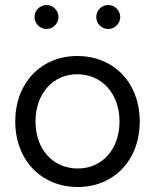

<svg xmlns="http://www.w3.org/2000/svg" viewBox="-20 -736 620 768"><path d="M291 12C436 12 539 -96 539 -250C539 -404 436 -512 289 -512C144 -512 41 -404 41 -250C41 -96 145 12 291 12ZM291 -62C192 -62 122 -139 122 -250C122 -361 191 -439 289 -439C388 -439 458 -361 458 -250C458 -139 389 -62 291 -62ZM413 -620C439 -620 461 -642 461 -668C461 -694 439 -716 413 -716C386 -716 365 -694 365 -668C365 -642 386 -620 413 -620ZM166 -620C192 -620 214 -642 214 -668C214 -694 192 -716 166 -716C140 -716 118 -694 118 -668C118 -642 140 -620 166 -620Z"/></svg>

Font: HB Figtree Prototype
Style: Regular
Weight: 400
Designer: Alfredo Marco Pradil
Foundry: Hanken Design Co.®
Version: Version 1.002;Glyphs 3.2 (3228)